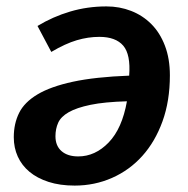

<svg xmlns="http://www.w3.org/2000/svg" viewBox="-20 -564 588 599"><path d="M23 -136Q23 -178 39.5 -211.5Q56 -245 97 -269.5Q138 -294 207.5 -309Q277 -324 383 -328Q388 -394 364.5 -421.5Q341 -449 290 -449Q255 -449 219.5 -438.5Q184 -428 140 -402L97 -483Q145 -512 199 -528Q253 -544 312 -544Q353 -544 389 -530Q425 -516 452 -489Q479 -462 494.5 -421.5Q510 -381 510 -329Q510 -249 487 -185.5Q464 -122 424 -77.5Q384 -33 329.5 -9Q275 15 213 15Q167 15 131.5 3.5Q96 -8 72 -28Q48 -48 35.5 -75.5Q23 -103 23 -136ZM224 -76Q277 -76 319 -119.5Q361 -163 376 -248Q306 -246 262.5 -237Q219 -228 194.5 -214Q170 -200 161.5 -181Q153 -162 153 -139Q153 -109 172 -92.5Q191 -76 224 -76Z"/></svg>

Font: Xgbmvzvtohvqztyvzapvmeyoton
Style: Regular
Weight: 500
Italic angle: -8°
Designer: Carrois Corporate & Edenspiekermann
Foundry: Carrois Corporate GbR & Edenspiekermann AG
Version: Version 2.001